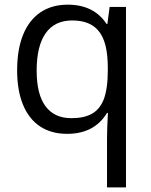

<svg xmlns="http://www.w3.org/2000/svg" viewBox="-20 -566 648 826"><path d="M444.3 -80.1H440.4Q385.7 9.8 268.6 9.8Q200.7 9.8 152.6 -22Q104.5 -53.7 79.1 -115.2Q53.7 -176.8 53.7 -263.7Q53.7 -353 79.3 -416.3Q105 -479.5 153.8 -512.7Q202.6 -545.9 271.5 -545.9Q383.8 -545.9 438.5 -462.9H441.9L451.7 -536.1H522V240.2H440.4V31.7Q440.4 -13.7 444.3 -80.1ZM425.8 -137.2Q443.8 -183.6 443.8 -263.2V-272.9Q443.8 -331.1 433.6 -371.1Q423.3 -411.1 402.3 -435.1Q365.7 -478 290.5 -478Q215.3 -478 176.5 -423.1Q137.7 -368.2 137.7 -262.2Q137.7 -160.2 175.8 -108.9Q213.9 -57.6 287.1 -57.6Q341.8 -57.6 375.5 -76.7Q409.2 -95.7 425.8 -137.2Z"/></svg>

Font: Viking Open Sans
Style: Regular
Weight: 400
Foundry: Ascender Corporation
Version: Version 2.001